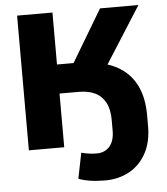

<svg xmlns="http://www.w3.org/2000/svg" viewBox="-59 -758 869 1001"><g transform="rotate(-5 375.0 -257.0)"><path d="M451 191Q407 191 372 185.5Q337 180 312 170L339 36Q357 41 377.5 44Q398 47 419 47Q462 47 487 18Q512 -11 512 -64V-121Q512 -176 492.5 -212Q473 -248 438 -264.5Q403 -281 354 -281H253V0H68V-705H253V-433H361L323 -405L502 -705H703L488 -367L455 -424Q530 -413 584.5 -377.5Q639 -342 668.5 -280Q698 -218 698 -127V-71Q698 12 665.5 71Q633 130 577 160.5Q521 191 451 191Z"/></g></svg>

Font: Nunito Sans 11pt Black
Style: Regular
Weight: 900
Version: Version 3.101;gftools[0.9.27]